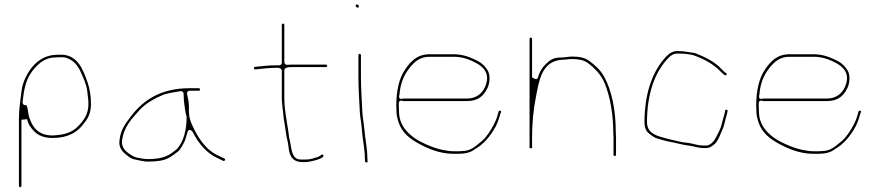

<svg xmlns="http://www.w3.org/2000/svg" viewBox="-20 -694 3835 837"><path d="M217 -454.5C213.1 -454.5 207.1 -453.6 198.7 -451.8C161.6 -443.7 133.6 -419.9 113 -392.5C104.7 -381.4 100.5 -373.2 93 -359C83.3 -340.7 75.8 -316.3 73.4 -294.6C69.2 -256.6 62.5 -218.5 62.5 -178V117C62.5 119 66 122.5 68 122.5C70 122.5 73.5 119 73.5 117V-172C73.5 -172 98.3 -174.5 98.3 -174.5C103 -150.9 114.2 -136.5 131.9 -118.8C148.1 -102.6 174.4 -92.5 209.5 -92.5C275.9 -92.5 319.1 -117.6 345.7 -156.1C345.9 -156.4 346.2 -156.8 346.5 -157.1C364.8 -178.8 376.5 -203.1 376.5 -240C376.5 -276.9 371.3 -307.4 361.7 -334.9C340.8 -394.5 319.2 -448.6 255.4 -455.5H237C227.4 -455.5 222.2 -454.5 217 -454.5ZM91 -235.5C80 -235.5 78 -244.5 78.6 -249.5L80.6 -265.5C86 -314 96.1 -353.2 122.2 -385.8C141.4 -409.8 170.4 -442.4 219 -443.5C223.8 -443.6 229.8 -444.5 237 -444.5H255C261.1 -444.5 266.8 -442.8 273.5 -440.1C303.8 -428.4 320.5 -406.4 332.4 -379C342.9 -355.1 356.5 -327.8 360.4 -296.5L362.4 -278.5L364.4 -262.7C365.1 -257.1 365.5 -249.6 365.5 -240C365.5 -192.2 341.1 -164.1 316.9 -140.2C297.6 -121.2 270.3 -110.2 241.5 -106.6L225.7 -104.6C220.6 -104 214.8 -103.5 209 -103.5C143.6 -103.5 118.1 -143.6 104.9 -191.7C104.9 -192 104.7 -192.5 104.7 -192.9L101.7 -210.9C98.2 -231.7 98.2 -235.5 91 -235.5Z M766.2 -296.4C777.6 -298 780.5 -288.9 780.5 -284C780.5 -266.3 781.7 -252.4 783.4 -240.9C785.4 -226.9 788.3 -200.6 792.9 -187C793.2 -185.9 793.5 -184.3 793.5 -183C793.5 -129.1 780.8 -74.1 749.8 -43.2C749.5 -42.9 749 -42.3 748.5 -42L728.4 -26.9C701.1 -7.1 667.7 -0.5 625 -0.5C616.9 -0.5 608.6 -1.2 599.9 -2.7C589.5 -4.4 568.6 -6.7 553.8 -16.8C540.2 -26 511.5 -41.5 511.5 -75C511.5 -75.3 511.5 -75.8 511.6 -76.2C518.2 -142.2 554.7 -175.2 586.5 -212.2C613.5 -243.5 655.7 -265.9 693.2 -281.5C693.5 -281.7 694.1 -281.9 694.6 -282C717.8 -288.7 740.2 -292.7 766.2 -296.4ZM795.7 -283.5C793 -297.3 804.6 -298.5 808 -298.5H847C850 -298.5 852.5 -301.3 852.5 -303.5C852.5 -306.3 849 -309.5 847 -309.5H807C682.9 -309.5 606.5 -259.4 551.9 -188.4C526.4 -155.2 504.6 -127.1 500.5 -78C498.2 -51.1 511.9 -34.2 529.8 -19.8C544.1 -8.3 552.4 -1.4 570.2 1.7C588.2 4.9 604.9 10.5 625 10.5C645.9 10.5 664.3 9 682.8 5.7C713.2 0.2 732.5 -15.3 756.3 -33.9C766.1 -41.5 778 -63.6 785.7 -80.2C789.7 -89 792 -101.6 797.1 -117C805 -140.5 820.2 -118.6 820.2 -118.6C846 -67 881.7 -25.2 931.2 -3.4L954.1 7.6C959.8 9.8 964.6 -0.2 958.8 -2.6L935.8 -13.6C878.8 -38.1 843.7 -91.4 818.6 -146.9C809.3 -167.3 803.5 -183.8 803.5 -211V-231C803.5 -249.6 799.6 -264.3 795.7 -283.5Z M1208.5 -385V-264C1208.5 -247.5 1212.1 -226 1213.5 -208C1216.2 -172.9 1223.2 -143.5 1227.4 -108.5C1229.4 -92.1 1235.5 -76.7 1237.4 -56.2C1241.4 -13.9 1254.4 9 1291.5 12.5H1312C1328.5 12.5 1399 -2.3 1389.3 -17.7C1383.7 -26.8 1380.3 -13.6 1360.4 -8C1347 -4.2 1333.7 1.5 1312 1.5H1293C1282.8 1.5 1271.7 -0.7 1264.1 -10.3C1248.7 -30.1 1249 -60.3 1243.9 -78.7C1239.4 -95.7 1238.9 -110.6 1236.2 -126.9L1233.6 -142.1C1228.5 -178.4 1219.5 -220.7 1219.5 -264V-387C1219.5 -401.6 1241.2 -401.5 1255 -401.5L1401 -401.5C1403 -401.5 1406.5 -404.7 1406.5 -407.5C1406.5 -409.7 1404 -412.5 1401 -412.5H1254C1247 -412.5 1240.1 -412.2 1233.1 -411.6C1222.9 -410.6 1219.5 -418.6 1219.5 -424V-586C1219.5 -588 1216 -591.5 1214 -591.5C1212 -591.5 1208.5 -588 1208.5 -586V-421C1208.5 -410.7 1198.4 -407.3 1189.5 -409.5C1154.4 -409.3 1123.6 -406.2 1091.6 -402.6C1085.6 -401.8 1085.5 -390.4 1092.4 -391.4C1124.7 -395 1154.7 -398.5 1191 -398.5C1199.7 -398.5 1208.5 -394 1208.5 -385Z M1542.5 -454V-356C1542.5 -310.1 1546.2 -254.6 1548.5 -207.6C1549.6 -183.3 1556 -156.2 1557.5 -128.7C1559.7 -88.4 1570.3 -50.9 1570.5 -3.4L1571.4 9.6C1572.2 13.8 1583.1 17.6 1582.5 9.9L1581.5 -4.1C1581.5 -4.3 1581.5 -4.7 1581.5 -5C1581.5 -48 1572.2 -82.7 1568.5 -130C1566.7 -153.3 1560.8 -181.5 1559.5 -208.4C1557.3 -254 1553.5 -309.2 1553.5 -356V-454C1553.5 -456 1550 -459.5 1548 -459.5C1546 -459.5 1542.5 -456 1542.5 -454ZM1530.5 -669.5C1530.5 -665.1 1535.2 -660.5 1539 -660.5C1542.1 -660.5 1544.5 -662.7 1544.5 -666.5C1544.5 -669.9 1540.2 -674.5 1535.5 -674.5C1532.3 -674.5 1530.5 -672.7 1530.5 -669.5Z M1721.5 -283C1725.9 -335.5 1743.6 -373 1770.6 -404.2C1788.8 -425.3 1810.9 -446.5 1853 -446.5L1956 -446.5C1990.2 -446.5 2016.1 -438.5 2039.8 -427.3C2061.3 -417.2 2101.2 -398.4 2103.5 -356.2C2104.3 -342.1 2098.8 -324.7 2094.3 -314.6C2082.1 -287.2 2056.2 -264.5 2017 -264.5H1738.1C1713.1 -256.6 1721.2 -278.6 1721.5 -283ZM1737 -253.5H2017C2063.7 -253.5 2088.1 -275.6 2104.7 -309.4C2116.2 -332.8 2117.8 -367.8 2105.8 -387.5C2095.9 -403.7 2080 -419.5 2063.4 -427.8C2031.5 -443.8 2000.8 -457.5 1956 -457.5H1853C1798.2 -457.5 1770.4 -426.7 1745.3 -389.9C1720.2 -353.1 1707.5 -298.7 1707.5 -233C1707.5 -224.4 1708.5 -215.3 1708.5 -206C1708.5 -195.6 1710.5 -187.6 1712.2 -179.6C1723.5 -127.1 1755.4 -96.3 1797.6 -72.4C1840.8 -48 1894.5 -23.5 1957 -23.5L1977 -23.5C2008.1 -23.5 2030.9 -29.3 2046.5 -41C2046.8 -41.2 2047.4 -41.6 2047.8 -41.9C2088.5 -65.1 2116.8 -99.2 2140.1 -141.1C2150.6 -160 2155.8 -180.1 2164 -205.7C2165.1 -209 2164.1 -210.4 2160.3 -211.3C2156.4 -212.1 2154.8 -211 2153.9 -208.3C2150.2 -196.7 2146.8 -181.3 2140.4 -166.9C2128.9 -141 2112.9 -115 2095.7 -94.1C2087.1 -83.7 2069 -69.4 2059.7 -62.1C2045.2 -50.9 2027 -36 1995.8 -35.5C1991.6 -35 1983.6 -34.5 1977 -34.5H1957C1950.6 -34.5 1944.5 -34.9 1939.3 -35.6C1907.9 -39.6 1880.5 -46.4 1852.1 -58.5C1829 -68.3 1803.9 -79.5 1784.5 -94C1753.8 -117.1 1720.5 -148.6 1719.5 -207.5C1719.4 -215.4 1718.5 -225 1718.5 -233L1718.5 -242C1718.5 -262 1735.4 -253.5 1737 -253.5Z M2299.5 -47.7V-97C2299.5 -156.8 2305.9 -219.3 2316.2 -271C2329.9 -339 2339.1 -426.5 2429 -433.5C2429.3 -433.5 2429.7 -433.5 2430 -433.5C2445.3 -433.5 2456.2 -436.5 2474 -436.5C2497.8 -436.5 2521.7 -433.5 2540.1 -421.3C2572.3 -397.9 2601.3 -367.8 2616.6 -329.6C2640.1 -270.9 2652.9 -198.1 2653.5 -116.5C2653.6 -109.4 2654.5 -100.4 2654.5 -93V-19C2654.5 -16 2657.3 -13.5 2659.5 -13.5C2662.3 -13.5 2665.5 -17 2665.5 -19V-93C2665.5 -100.2 2664.5 -108.4 2664.5 -117C2664.5 -212.5 2647.1 -298.7 2614.1 -358.9C2598.1 -388 2575.5 -409.2 2546.8 -429.8C2529.4 -442.2 2505.8 -447.5 2474 -447.5C2459.1 -447.5 2446.9 -443.5 2428 -443.5C2392.7 -443.5 2377.5 -432.8 2358.8 -414.2C2340.8 -396.1 2333 -382.3 2323.9 -353.3C2320.4 -341.8 2299.5 -357 2299.5 -357V-525C2299.5 -527 2296 -530.5 2294 -530.5C2292 -530.5 2288.5 -527 2288.5 -525L2288.5 -48.2C2292.9 -48.5 2296.2 -48.2 2299.5 -47.7Z M3145.9 -374.7C3139.3 -379.4 3132.8 -384.7 3126.5 -391.8C3099.6 -422.2 3057 -444.2 3013.5 -461.3C3005.3 -464.6 2987.2 -465.1 2971.8 -468.7L2954.7 -470.6C2948.1 -471.3 2940.6 -471.5 2933 -471.5C2913.5 -471.5 2898.8 -462.2 2887 -450.3C2825.5 -388 2789.5 -287.8 2789.5 -161C2789.5 -142.4 2793.2 -131.9 2800.4 -120.9C2804.7 -114.4 2829.8 -95.2 2840.6 -92C2858.6 -86.7 2879.7 -79.4 2898.1 -76.3C2925 -71.8 2946.2 -64.5 2974.8 -60.4L2988.8 -58.4C3008.2 -55.6 3025.7 -48.5 3045.4 -48.5C3067.6 -48.5 3069.8 -48.2 3084.2 -57.5C3101.1 -68.3 3109.2 -81.2 3118.4 -103.6C3125.9 -121.9 3135.1 -139.8 3138.7 -157.5C3142.9 -178.1 3148.7 -191.2 3151.7 -209.1C3152.3 -212.8 3152.7 -214.2 3148 -215.3C3143.3 -216.4 3141.8 -214.8 3141.4 -212.1C3138 -191.5 3131.7 -176.9 3128.2 -160.4C3124.1 -140.9 3116.8 -124.6 3108 -108.1C3100.1 -93.2 3090.9 -68.8 3065 -60.1C3063.9 -59.8 3062.3 -59.5 3061 -59.5H3047C3026.7 -59.5 3006.3 -65.9 2990.4 -69.3C2977.8 -72 2958.2 -72.5 2941.8 -76.9C2924.2 -81.6 2899 -86.1 2879.4 -92C2852.5 -100 2800.5 -108.3 2800.5 -161C2800.5 -281 2832.6 -379 2894.8 -442.5C2903.8 -451.6 2915.8 -460.5 2933 -460.5C2959.5 -460.5 2988.3 -459 3010.4 -450.7C3044.5 -437.9 3071.4 -424.1 3098.7 -402.8C3116.8 -388.8 3126 -375.7 3139.1 -366.3C3144 -363 3152.3 -370.4 3145.9 -374.7Z M3290.5 -283C3294.9 -335.5 3312.6 -373 3339.6 -404.2C3357.8 -425.3 3379.9 -446.5 3422 -446.5L3525 -446.5C3559.2 -446.5 3585.1 -438.5 3608.8 -427.3C3630.3 -417.2 3670.2 -398.4 3672.5 -356.2C3673.3 -342.1 3667.8 -324.7 3663.3 -314.6C3651.1 -287.2 3625.2 -264.5 3586 -264.5H3307.1C3282.1 -256.6 3290.2 -278.6 3290.5 -283ZM3306 -253.5H3586C3632.7 -253.5 3657.1 -275.6 3673.7 -309.4C3685.2 -332.8 3686.8 -367.8 3674.8 -387.5C3664.9 -403.7 3649 -419.5 3632.4 -427.8C3600.5 -443.8 3569.8 -457.5 3525 -457.5H3422C3367.2 -457.5 3339.4 -426.7 3314.3 -389.9C3289.2 -353.1 3276.5 -298.7 3276.5 -233C3276.5 -224.4 3277.5 -215.3 3277.5 -206C3277.5 -195.6 3279.5 -187.6 3281.2 -179.6C3292.5 -127.1 3324.4 -96.3 3366.6 -72.4C3409.8 -48 3463.5 -23.5 3526 -23.5L3546 -23.5C3577.1 -23.5 3599.9 -29.3 3615.5 -41C3615.8 -41.2 3616.4 -41.6 3616.8 -41.9C3657.5 -65.1 3685.8 -99.2 3709.1 -141.1C3719.6 -160 3724.8 -180.1 3733 -205.7C3734.1 -209 3733.1 -210.4 3729.3 -211.3C3725.4 -212.1 3723.8 -211 3722.9 -208.3C3719.2 -196.7 3715.8 -181.3 3709.4 -166.9C3697.9 -141 3681.9 -115 3664.7 -94.1C3656.1 -83.7 3638 -69.4 3628.7 -62.1C3614.2 -50.9 3596 -36 3564.8 -35.5C3560.6 -35 3552.6 -34.5 3546 -34.5H3526C3519.6 -34.5 3513.5 -34.9 3508.3 -35.6C3476.9 -39.6 3449.5 -46.4 3421.1 -58.5C3398 -68.3 3372.9 -79.5 3353.5 -94C3322.8 -117.1 3289.5 -148.6 3288.5 -207.5C3288.4 -215.4 3287.5 -225 3287.5 -233L3287.5 -242C3287.5 -262 3304.4 -253.5 3306 -253.5Z"/></svg>

Font: CiSf OpenHand
Style: Hln
Weight: 400
Foundry: Cannot Into Space Fonts
Version: Version 0.7892